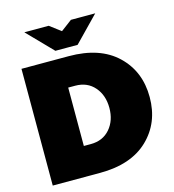

<svg xmlns="http://www.w3.org/2000/svg" viewBox="-128 -1006 1006 1112"><g transform="rotate(-15 375.0 -450.0)"><path d="M333.3 -750H266.7L120.8 -900H266.7L333.3 -850L400 -900H545.8L400 -750ZM50 0V-700H333.3Q520 -700 622.5 -602.1Q725 -504.2 725 -350Q725 -195.8 622.5 -97.9Q520 0 333.3 0ZM283.3 -175H325Q397.5 -175 440.4 -224.6Q483.3 -274.2 483.3 -350Q483.3 -425.8 440.4 -475.4Q397.5 -525 325 -525H283.3Z"/></g></svg>

Font: BoonTook
Style: Regular
Weight: 400
Designer: Sungsit Sawaiwan
Foundry: FontUni
Version: Version 3.0